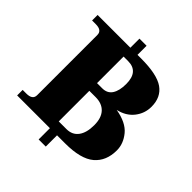

<svg xmlns="http://www.w3.org/2000/svg" viewBox="-234 -931 1181 1181"><g transform="rotate(45 356.5 -340.5)"><path d="M684 -195Q684 -102 624 -51Q564 0 428 0H358V98H296V0H11V-48H43Q97 -48 97 -88V-612Q97 -652 43 -652H11V-700H296V-779H358V-700H389Q528 -700 586.5 -659Q645 -618 645 -535Q645 -477 609 -431Q573 -385 507 -370Q601 -354 642.5 -303.5Q684 -253 684 -195ZM344 -632H305V-401H350Q394 -401 415 -433.5Q436 -466 436 -524Q436 -632 344 -632ZM476 -206Q476 -269 445.5 -301.5Q415 -334 360 -334H305V-68H372Q422 -68 449 -104Q476 -140 476 -206Z"/></g></svg>

Font: Taviraj Black
Style: Regular
Weight: 900
Designer: Katatrad Team
Foundry: CadsonDemak
Version: Version 1.001